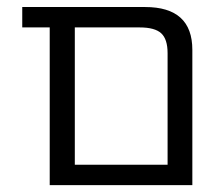

<svg xmlns="http://www.w3.org/2000/svg" viewBox="-20 -540 650 560"><path d="M468.8 -384.8Q468.8 -425.8 450.2 -442.9Q431.6 -460 387.7 -460H198.2V-59.6H468.8ZM198.2 0H125V-460H44.9V-519.5H403.3Q541 -519.5 541 -394.5V0Z"/></svg>

Font: Gen Shin Gothic Normal
Style: Regular
Weight: 300
Designer: [Source Han Sans]
Ryoko NISHIZUKA  (kana & ideographs); Paul D. Hunt (Latin, Greek & Cyrillic); Wenlong ZHANG  (bopomofo
Version: Version 1.002.20150607